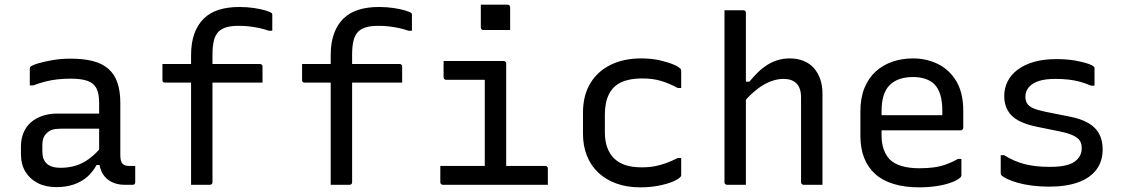

<svg xmlns="http://www.w3.org/2000/svg" viewBox="-20 -794 4840 825"><path d="M497 -351Q497 -323 497 -295Q497 -267 497 -238.5Q497 -210 497 -182Q497 -154 497 -126Q497 -113 499.5 -104Q502 -95 507 -90Q512 -85 519 -83Q526 -81 536 -81Q538 -81 540.5 -81Q543 -81 546 -81H561Q561 -63 561 -46Q561 -29 561 -11Q561 -5 558 -2.5Q555 0 550 0Q545 0 534.5 0Q524 0 515 0Q492 0 472 -7Q452 -14 437 -28Q422 -42 414 -62.5Q406 -83 406 -111Q406 -146 406 -183.5Q406 -221 406 -256Q406 -272 406 -288Q406 -304 406 -320Q406 -336 406 -352Q406 -392 394.5 -414.5Q383 -437 356 -446.5Q329 -456 283 -456Q254 -456 227 -453Q200 -450 174.5 -443.5Q149 -437 123 -427H108Q108 -445 108 -463Q108 -481 108 -499Q108 -502 109 -504Q110 -506 111 -507Q116 -513 141.5 -521Q167 -529 204.5 -535.5Q242 -542 283 -542Q339 -542 379.5 -531.5Q420 -521 446 -498Q472 -475 484.5 -439Q497 -403 497 -351ZM162 -142Q162 -108 181.5 -90.5Q201 -73 240 -73Q274 -73 304.5 -82Q335 -91 364 -112.5Q393 -134 424 -172V-85H395Q378 -54 353.5 -33Q329 -12 296 -1Q263 10 223 10Q176 10 142 -7.5Q108 -25 89 -56.5Q70 -88 70 -132V-164Q70 -197 81 -223.5Q92 -250 112.5 -268Q133 -286 162 -296Q191 -306 227 -306Q262 -306 294.5 -306Q327 -306 359 -306Q391 -306 424 -306Q433 -306 436.5 -295.5Q440 -285 441 -270Q442 -255 442 -241Q405 -241 373.5 -241Q342 -241 310 -241Q278 -241 240 -241Q219 -241 204.5 -236.5Q190 -232 180 -221Q171 -213 166.5 -200.5Q162 -188 162 -172Z M678 -519H1097Q1101 -519 1103 -517.5Q1105 -516 1106.5 -514Q1108 -512 1108 -508Q1108 -490 1108 -473.5Q1108 -457 1108 -439H689Q686 -439 683.5 -440Q681 -441 679.5 -443.5Q678 -446 678 -449Q678 -468 678 -484Q678 -500 678 -519ZM893 -11Q893 -6 890 -3Q887 0 882 0Q861 0 841.5 0Q822 0 801 0Q801 -25 801 -49.5Q801 -74 801 -99Q801 -166 801 -221Q801 -276 801 -328Q801 -380 801 -435.5Q801 -491 801 -557Q801 -610 815 -649Q829 -688 855.5 -714Q882 -740 920.5 -752Q959 -764 1008 -764Q1042 -764 1071.5 -759.5Q1101 -755 1121 -749Q1141 -743 1147 -738Q1149 -737 1149.5 -734.5Q1150 -732 1150 -730Q1150 -713 1150 -696Q1150 -679 1150 -662H1135Q1115 -669 1094 -673.5Q1073 -678 1051.5 -680.5Q1030 -683 1007 -683Q974 -683 953.5 -677Q933 -671 920 -659Q905 -644 899 -619.5Q893 -595 893 -560Q893 -513 893 -458Q893 -403 893 -344Q893 -285 893 -226Q893 -167 893 -112.5Q893 -58 893 -11Z M1278 -519H1697Q1701 -519 1703 -517.5Q1705 -516 1706.5 -514Q1708 -512 1708 -508Q1708 -490 1708 -473.5Q1708 -457 1708 -439H1289Q1286 -439 1283.5 -440Q1281 -441 1279.5 -443.5Q1278 -446 1278 -449Q1278 -468 1278 -484Q1278 -500 1278 -519ZM1493 -11Q1493 -6 1490 -3Q1487 0 1482 0Q1461 0 1441.5 0Q1422 0 1401 0Q1401 -25 1401 -49.5Q1401 -74 1401 -99Q1401 -166 1401 -221Q1401 -276 1401 -328Q1401 -380 1401 -435.5Q1401 -491 1401 -557Q1401 -610 1415 -649Q1429 -688 1455.5 -714Q1482 -740 1520.5 -752Q1559 -764 1608 -764Q1642 -764 1671.5 -759.5Q1701 -755 1721 -749Q1741 -743 1747 -738Q1749 -737 1749.5 -734.5Q1750 -732 1750 -730Q1750 -713 1750 -696Q1750 -679 1750 -662H1735Q1715 -669 1694 -673.5Q1673 -678 1651.5 -680.5Q1630 -683 1607 -683Q1574 -683 1553.5 -677Q1533 -671 1520 -659Q1505 -644 1499 -619.5Q1493 -595 1493 -560Q1493 -513 1493 -458Q1493 -403 1493 -344Q1493 -285 1493 -226Q1493 -167 1493 -112.5Q1493 -58 1493 -11Z M2063 -56V-96Q2063 -117 2063 -138.5Q2063 -160 2063 -181Q2063 -208 2063 -235Q2063 -262 2063 -289Q2063 -316 2063 -343Q2063 -370 2063 -397Q2063 -424 2063 -451H2048Q2023 -451 1998 -451Q1973 -451 1948 -451Q1923 -451 1897 -451Q1894 -451 1891.5 -452.5Q1889 -454 1887.5 -456.5Q1886 -459 1886 -462Q1886 -480 1886 -497Q1886 -514 1886 -532Q1929 -532 1972 -532Q2015 -532 2058 -532Q2101 -532 2144 -532Q2148 -532 2150 -530.5Q2152 -529 2153.5 -527Q2155 -525 2155 -521Q2155 -473 2155 -425.5Q2155 -378 2155 -331Q2155 -284 2155 -237.5Q2155 -191 2155 -145.5Q2155 -100 2155 -56ZM1872 -81H2323Q2327 -81 2329 -79.5Q2331 -78 2332.5 -76Q2334 -74 2334 -70Q2334 -58 2334 -46.5Q2334 -35 2334 -23.5Q2334 -12 2334 0H1883Q1880 0 1877.5 -1.5Q1875 -3 1873.5 -5Q1872 -7 1872 -11Q1872 -23 1872 -34.5Q1872 -46 1872 -57.5Q1872 -69 1872 -81ZM2046 -774Q2060 -774 2074.5 -774Q2089 -774 2103.5 -774Q2118 -774 2132.5 -774Q2147 -774 2161 -774Q2166 -774 2169 -771Q2172 -768 2172 -763V-665Q2158 -665 2143.5 -665Q2129 -665 2114.5 -665Q2100 -665 2085.5 -665Q2071 -665 2057 -665Q2052 -665 2049 -668Q2046 -671 2046 -676Z M2735 -543Q2779 -543 2814 -535Q2849 -527 2872 -517.5Q2895 -508 2902 -500Q2906 -497 2906.5 -494.5Q2907 -492 2907 -489Q2907 -471 2907 -453Q2907 -435 2907 -416H2892Q2857 -435 2821.5 -446Q2786 -457 2739 -457Q2685 -457 2649.5 -440.5Q2614 -424 2596.5 -389Q2579 -354 2579 -301V-226Q2579 -189 2589 -161Q2599 -133 2618 -114Q2637 -95 2666 -85Q2695 -75 2737 -75Q2769 -75 2795 -80Q2821 -85 2844.5 -94Q2868 -103 2892 -115H2907Q2907 -97 2907 -78.5Q2907 -60 2907 -42Q2907 -40 2906.5 -38Q2906 -36 2904 -34Q2894 -23 2869.5 -13Q2845 -3 2809 4Q2773 11 2731 11Q2674 11 2628.5 -5.5Q2583 -22 2551 -52Q2519 -82 2502 -124.5Q2485 -167 2485 -219V-310Q2485 -384 2516.5 -436Q2548 -488 2604 -515.5Q2660 -543 2735 -543Z M3104 0Q3101 0 3098.5 -1.5Q3096 -3 3094.5 -5Q3093 -7 3093 -11Q3093 -91 3093 -170.5Q3093 -250 3093 -330.5Q3093 -411 3093 -491Q3093 -571 3093 -651Q3093 -683 3093 -708.5Q3093 -734 3093 -750Q3109 -750 3122.5 -750Q3136 -750 3148.5 -750Q3161 -750 3174 -750Q3178 -750 3180 -748.5Q3182 -747 3183.5 -745Q3185 -743 3185 -739Q3185 -647 3185 -554.5Q3185 -462 3185 -369.5Q3185 -277 3185 -184.5Q3185 -92 3185 0Q3171 0 3158 0Q3145 0 3132 0Q3119 0 3104 0ZM3170 -348V-443H3200Q3218 -465 3237 -483.5Q3256 -502 3277.5 -515.5Q3299 -529 3323 -536Q3347 -543 3373 -543Q3407 -543 3433.5 -532Q3460 -521 3477.5 -501Q3495 -481 3504.5 -453.5Q3514 -426 3514 -393Q3514 -345 3514 -297Q3514 -249 3514 -200.5Q3514 -152 3514 -103Q3514 -77 3514 -51.5Q3514 -26 3514 0Q3492 0 3473.5 0Q3455 0 3433 0Q3430 0 3427.5 -1.5Q3425 -3 3423.5 -5Q3422 -7 3422 -11Q3422 -72 3422 -132.5Q3422 -193 3422 -253.5Q3422 -314 3422 -375Q3422 -416 3402.5 -435.5Q3383 -455 3347 -455Q3326 -455 3304 -448.5Q3282 -442 3260 -429Q3238 -416 3215.5 -396Q3193 -376 3170 -348Z M3903 -543Q3962 -543 4011 -518.5Q4060 -494 4089.5 -444.5Q4119 -395 4119 -318V-245Q4119 -242 4117.5 -239.5Q4116 -237 4114 -235.5Q4112 -234 4108 -234H3849Q3832 -234 3815 -234Q3798 -234 3782 -234H3752L3739 -299H4029Q4029 -304 4029 -309Q4029 -314 4029 -319Q4029 -358 4020.5 -386.5Q4012 -415 3994 -433Q3978 -448 3955 -455.5Q3932 -463 3903 -463Q3838 -463 3803 -428.5Q3768 -394 3768 -316V-211Q3768 -189 3772 -170.5Q3776 -152 3783.5 -137Q3791 -122 3802 -110Q3822 -90 3854.5 -80.5Q3887 -71 3930 -71Q3966 -71 3994 -75Q4022 -79 4046.5 -88Q4071 -97 4096 -111H4111Q4111 -93 4111 -75Q4111 -57 4111 -40Q4111 -38 4110 -36Q4109 -34 4107 -32Q4095 -20 4068 -10Q4041 0 4005 5.5Q3969 11 3929 11Q3868 11 3820 -3.5Q3772 -18 3740.5 -46.5Q3709 -75 3693 -116Q3677 -157 3677 -211V-315Q3677 -373 3694.5 -416Q3712 -459 3743 -487Q3774 -515 3815 -529Q3856 -543 3903 -543Z M4491 -77Q4566 -77 4597 -99Q4628 -121 4628 -157Q4628 -176 4620.5 -188.5Q4613 -201 4593 -211Q4573 -221 4535 -229L4437 -249Q4387 -259 4356 -276Q4325 -293 4310 -319.5Q4295 -346 4295 -381Q4295 -415 4309.5 -444Q4324 -473 4352.5 -494.5Q4381 -516 4422.5 -528Q4464 -540 4519 -540Q4564 -540 4598.5 -534Q4633 -528 4654.5 -520.5Q4676 -513 4680 -507Q4682 -506 4682.5 -504.5Q4683 -503 4683 -502Q4683 -501 4683 -499Q4683 -480 4683 -462Q4683 -444 4683 -426H4668Q4642 -437 4619.5 -443Q4597 -449 4572 -452Q4547 -455 4514 -455Q4472 -455 4444 -446Q4416 -437 4401 -419.5Q4386 -402 4386 -379Q4386 -362 4393 -350Q4400 -338 4418.5 -329.5Q4437 -321 4471 -314L4571 -294Q4625 -284 4657 -265Q4689 -246 4703.5 -218Q4718 -190 4718 -152Q4718 -101 4691 -65Q4664 -29 4612.5 -10.5Q4561 8 4488 8Q4449 8 4414.5 3.5Q4380 -1 4353.5 -8.5Q4327 -16 4309 -24.5Q4291 -33 4283 -41Q4282 -43 4281 -44.5Q4280 -46 4280 -48Q4280 -68 4280 -88Q4280 -108 4280 -127H4295Q4316 -114 4337.5 -104.5Q4359 -95 4382 -89Q4405 -83 4432 -80Q4459 -77 4491 -77Z"/></svg>

Font: RecMonoLinear Nerd Font Mono
Style: Regular
Weight: 400
Monospace: yes
Version: Version 1.085; ttfautohint (v1.8.4.7-5d5b);Nerd Fonts 3.2.1